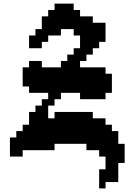

<svg xmlns="http://www.w3.org/2000/svg" viewBox="-20 -806 754 1076"><path d="M35.7 -35.7V71.4H107.1V35.7H285.7V0H464.3V35.7H535.7V71.4H571.4V142.9H535.7V250H571.4V214.3H642.9V107.1H678.6V0H642.9V-71.4H607.1V-107.1H571.4V-142.9H500V-178.6H285.7V-142.9H250V-214.3H285.7V-250H321.4V-285.7H428.6V-250H571.4V-285.7H607.1V-392.9H571.4V-428.6H428.6V-464.3H464.3V-500H500V-535.7H535.7V-571.4H571.4V-678.6H500V-714.3H428.6V-750H392.9V-785.7H285.7V-750H250V-714.3H214.3V-642.9H178.6V-607.1H142.9V-535.7H214.3V-571.4H250V-607.1H321.4V-642.9H392.9V-607.1H428.6V-535.7H392.9V-500H357.1V-464.3H321.4V-428.6H214.3V-464.3H142.9V-428.6H107.1V-321.4H142.9V-285.7H250V-250H214.3V-214.3H178.6V-178.6H142.9V-107.1H107.1V-71.4H71.4V-35.7Z"/></svg>

Font: Gossip High Pixel
Style: Regular
Weight: 500
Width: 7
Designer: Deborah Khodanovich
Version: Version 1.001;Glyphs 3.3.1 (3343)